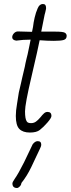

<svg xmlns="http://www.w3.org/2000/svg" viewBox="-20 -658 356 959"><path d="M59 -79Q59 -105 65 -139L74 -196L85 -243L91 -270L104 -325Q106 -338 113 -367L118 -387L127 -430L133 -460Q94 -460 61 -455Q41 -458 41 -472Q41 -482 49 -491Q57 -500 68 -501L140 -499Q140 -499 145 -524Q147 -544 153 -570Q159 -596 168 -616Q177 -638 194 -638Q210 -638 210 -620V-614Q206 -594 203 -585L186 -500H258Q296 -500 305 -494Q313 -488 313 -479Q313 -463 298.5 -458.5Q284 -454 249 -454Q217 -454 178 -457Q172 -424 137 -274Q105 -138 105 -102Q105 -63 114 -51Q119 -43 135 -43Q149 -43 159.5 -50.5Q170 -58 181 -71Q192 -85 200 -92Q208 -99 217 -99Q237 -99 237 -79Q237 -69 217 -46Q197 -23 179 -9Q163 4 129 4Q94 4 76.5 -14Q59 -32 59 -79ZM42 258Q42 252 53 236Q72 209 100 153L122 107L143 63Q155 47 168 47Q186 47 186 64Q186 73 179 86Q164 116 161 124Q158 131 136.5 176Q115 221 87 256Q86 266 78.5 273.5Q71 281 65 281Q42 281 42 258Z"/></svg>

Font: Bad Script
Style: Regular
Weight: 400
Italic angle: -10°
Designer: Roman Shchyukin (Gaslight Type Foundry), Cyreal (Charset Expansion)
Foundry: Gaslight
Version: Version 2.000